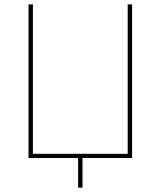

<svg xmlns="http://www.w3.org/2000/svg" viewBox="-20 -720 732 875"><path d="M582 -700H562V-19H130V-700H110V0H336V135H356V0H582Z"/></svg>

Font: Fixel Text Thin
Style: Regular
Weight: 100
Width: 4
Designer: AlfaBravo + MacPaw
Foundry: Kyrylo Tkachov, Marchela Mozhyna, Serhii Makarenko, Maria Weinstein, Zakhar Kryvoshyya
Version: Version 1.211